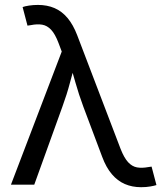

<svg xmlns="http://www.w3.org/2000/svg" viewBox="-20 -758 674 788"><path d="M24.9 0 233.4 -546.4 220.2 -581.5Q206.1 -618.7 189.7 -636Q173.3 -653.3 153.1 -656.7Q132.8 -660.2 106.4 -654.8L92.8 -652.8L72.8 -729Q81.5 -732.4 99.1 -735.1Q116.7 -737.8 135.7 -737.8Q173.3 -737.8 203.6 -724.9Q233.9 -711.9 257.1 -684.3Q280.3 -656.7 296.9 -613.3L475.1 -146.5Q489.3 -110.4 505.6 -92.5Q522 -74.7 542.2 -71Q562.5 -67.4 588.9 -72.3L602.1 -74.2L622.1 1.5Q613.8 4.4 596.9 7.3Q580.1 10.3 559.1 10.3Q522.5 10.3 492.4 -2.7Q462.4 -15.6 439 -43.2Q415.5 -70.8 399.4 -114.3L321.8 -320.8Q303.2 -371.1 290 -418Q276.9 -464.8 262.7 -512.7H293.9Q279.8 -466.8 267.1 -418.5Q254.4 -370.1 236.3 -320.8L120.6 0Z"/></svg>

Font: Inter 16pt
Style: Regular
Weight: 400
Version: Version 4.001;git-66647c0bb